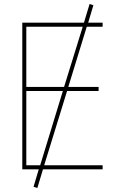

<svg xmlns="http://www.w3.org/2000/svg" viewBox="-20 -843 612 956"><path d="M111 -390V-20H180L293 -390ZM314 -390 200 -20H491V0H194L166 93L147 87L173 0H91V-730H398L426 -823L445 -817L419 -730H491V-710H412L320 -410H471V-390ZM299 -410 392 -710H111V-410Z"/></svg>

Font: M PLUS 1p Thin
Style: Regular
Weight: 250
Version: Version 1.062